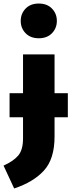

<svg xmlns="http://www.w3.org/2000/svg" viewBox="-51 -840 406 1084"><path d="M29 224 -31 95Q25 70 52 38Q79 6 79 -58V-178H3V-314H79V-533H257V-314H332V-178H257V-69Q257 57 197.5 122.5Q138 188 29 224ZM168 -624Q121 -624 93.5 -652.5Q66 -681 66 -722Q66 -763 93.5 -791.5Q121 -820 168 -820Q215 -820 242.5 -791.5Q270 -763 270 -722Q270 -681 242.5 -652.5Q215 -624 168 -624Z"/></svg>

Font: Trujillo ExtraBold
Style: Regular
Weight: 800
Designer: Fira Sans original fonts by bBox Type GmbH, Carrois Corporate GbR, & Edenspiekermann AG / Changes by Cristiano Sobral
Foundry: Fira Sans original fonts by bBox Type GmbH, Carrois Corporate GbR, & Edenspiekermann AG / Changes by Cristiano Sobral
Version: Version 4.301;July 28, 2020;FontCreator 13.0.0.2655 64-bit